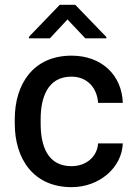

<svg xmlns="http://www.w3.org/2000/svg" viewBox="-20 -770 563 800"><path d="M277.8 -77.6C176.8 -77.6 149.4 -164.6 149.4 -254.9V-273.4C149.4 -362.3 177.7 -450.7 277.8 -450.7C344.2 -450.7 384.8 -402.8 388.7 -341.3H491.7C487.8 -457 403.8 -538.1 278.3 -538.1C118.2 -538.1 41.5 -419.4 41.5 -273.4V-254.9C41.5 -108.9 118.7 9.8 278.3 9.8C394 9.8 487.8 -71.3 491.7 -172.4H388.7C384.8 -115.7 337.9 -77.6 277.8 -77.6ZM293.5 -750H229L100.6 -616.7V-610.4H188L261.2 -689L335.4 -610.4H423.3V-615.7Z"/></svg>

Font: Bert Sans Medium
Style: Regular
Weight: 500
Designer: Christian Robertson (Google), Cristiano Sobral
Foundry: Google, Cristiano Sobral
Version: Version 3.101